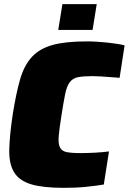

<svg xmlns="http://www.w3.org/2000/svg" viewBox="-20 -895 619 923"><path d="M23 0ZM479 -8Q462 -5 439 -2Q416 1 390.5 3.5Q365 6 338 7Q311 8 287 8Q187 8 130 -9Q73 -26 48 -66.5Q23 -107 24.5 -175Q26 -243 41 -344Q57 -445 76.5 -513Q96 -581 133.5 -621.5Q171 -662 233.5 -679Q296 -696 396 -696Q420 -696 445 -694.5Q470 -693 494.5 -690.5Q519 -688 541 -684.5Q563 -681 579 -677L555 -521Q495 -526 467 -527.5Q439 -529 425 -529Q380 -529 355 -524Q330 -519 315.5 -500Q301 -481 293.5 -444Q286 -407 276 -344Q266 -280 262.5 -243.5Q259 -207 267.5 -188Q276 -169 299.5 -164Q323 -159 368 -159Q398 -159 436 -161Q474 -163 504 -167ZM260 -751ZM260 -751 280 -875H445L425 -751Z"/></svg>

Font: Azeri Sans Black
Style: Italic
Weight: 900
Designer: Hector Gatti & Omnibus-Type (original fonts) / Cristiano Sobral (main changes and remastering)
Foundry: Omnibus-Type
Version: Version 0.07;August 21, 2020;FontCreator 13.0.0.2681 64-bit;